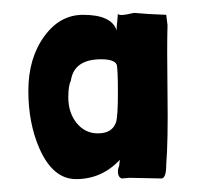

<svg xmlns="http://www.w3.org/2000/svg" viewBox="-20 -746 314 298"><path d="M240 -707Q239 -674 240 -598Q241 -529 238 -490Q238 -470 231 -469L181 -470L169 -469Q163 -471 163 -480Q163 -484 165 -489L166 -498Q138 -468 98 -468Q62 -468 41 -516Q24 -555 24 -605Q24 -656 49 -690Q73 -723 109 -723Q153 -723 161 -699Q161 -705 162 -713L163 -725Q163 -720 188 -726Q209 -724 238 -723ZM86 -595Q86 -571 99 -555Q112 -539 132 -539Q154 -539 160 -556Q163 -565 163 -602Q163 -640 161 -646Q157 -654 137 -654Q95 -654 90 -621Q86 -613 86 -595Z"/></svg>

Font: Londrina Solid
Style: Regular
Weight: 400
Designer: Marcelo Magalhaes
Foundry: Marcelo Magalh„es
Version: Version 1.001 2011